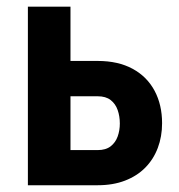

<svg xmlns="http://www.w3.org/2000/svg" viewBox="-20 -548 530 568"><path d="M145 -367.7H269Q329.6 -367.7 372.3 -344.5Q415 -321.3 437.3 -279.5Q459.5 -237.8 459.5 -183.6Q459.5 -144 446.8 -110.4Q434.1 -76.7 409.7 -52Q385.3 -27.3 349.9 -13.7Q314.5 0 269 0H62.5V-528.3H188.5V-104H269Q293 -104 307.4 -115.2Q321.8 -126.5 328.1 -144.3Q334.5 -162.1 334.5 -182.6Q334.5 -204.1 328.1 -222.4Q321.8 -240.7 307.4 -252Q293 -263.2 269 -263.2H145Z"/></svg>

Font: Roboto Condensed SemiBold
Style: Regular
Weight: 600
Designer: Christian Robertson
Foundry: Google
Version: Version 3.008; 2023